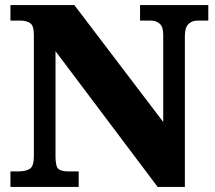

<svg xmlns="http://www.w3.org/2000/svg" viewBox="-20 -734 846 754"><path d="M21 0V-61H54Q81 -61 97 -71Q113 -81 113 -121V-597Q113 -634 98 -643.5Q83 -653 63 -653H21V-714H272L621 -255V-597Q621 -629 607 -641Q593 -653 573 -653H530V-714H798V-653H755Q733 -653 719.5 -639Q706 -625 706 -593V0H599L198 -533V-121Q198 -81 209 -71Q220 -61 246 -61H289V0Z"/></svg>

Font: Noto Serif Tamil Black
Style: Regular
Weight: 900
Designer: Indian Type Foundry, Tom Grace, and the Monotype Design Team
Foundry: Monotype Imaging Inc.
Version: Version 2.004; ttfautohint (v1.8.4.7-5d5b)